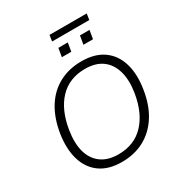

<svg xmlns="http://www.w3.org/2000/svg" viewBox="-221 -1126 1208 1287"><g transform="rotate(-30 382.5 -482.5)"><path d="M83 -364Q101 -476 150 -554Q199 -632 275 -672.5Q351 -713 448 -713Q551 -713 616.5 -666.5Q682 -620 707 -536Q732 -452 714 -341Q697 -230 647.5 -152Q598 -74 522 -33Q446 8 348 8Q246 8 181 -38.5Q116 -85 91 -169Q66 -253 83 -364ZM147 -354Q132 -259 151 -191Q170 -123 221.5 -85.5Q273 -48 353 -48Q476 -48 552 -128Q628 -208 651 -351Q666 -445 646 -514Q626 -583 575 -620Q524 -657 444 -657Q321 -657 245.5 -577.5Q170 -498 147 -354ZM345 -926 352 -973H640L633 -926ZM349 -802 360 -868H433L422 -802ZM516 -802 527 -868H601L590 -802Z"/></g></svg>

Font: Mulish ExtraLight Light
Style: Italic
Weight: 300
Italic angle: -9°
Version: Version 3.603